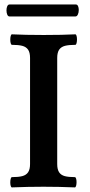

<svg xmlns="http://www.w3.org/2000/svg" viewBox="-20 -816 393 839"><path d="M24.9 -19Q24.9 -28.3 26.9 -35.2Q28.8 -42 32.2 -42Q60.5 -42 77.4 -46.4Q94.2 -50.8 102.8 -63.2Q111.3 -75.7 111.3 -99.1V-563Q111.3 -586.4 102.8 -598.9Q94.2 -611.3 77.4 -615.7Q60.5 -620.1 32.2 -620.1Q28.8 -620.1 26.9 -626.7Q24.9 -633.3 24.9 -642.6Q24.9 -652.3 26.9 -659.2Q28.8 -666 32.2 -666Q87.9 -663.1 170.9 -663.1Q253.9 -663.1 309.1 -666Q312.5 -666 314.5 -659.4Q316.4 -652.8 316.4 -643.6Q316.4 -634.3 314.5 -627.2Q312.5 -620.1 309.1 -620.1Q280.8 -620.1 263.9 -615.7Q247.1 -611.3 238.5 -598.9Q230 -586.4 230 -563V-99.1Q230 -75.7 238.3 -63.2Q246.6 -50.8 262.9 -46.4Q279.3 -42 307.1 -42Q310.5 -42 312.5 -35.6Q314.5 -29.3 314.5 -20Q314.5 -10.7 312.5 -3.9Q310.5 2.9 307.1 2.9Q238.3 0 169.9 0Q101.1 0 32.2 2.9Q28.8 2.9 26.9 -3.4Q24.9 -9.8 24.9 -19ZM21.5 -744.1Q15.1 -744.1 11.7 -752Q8.3 -759.8 8.3 -771Q8.3 -781.2 11.7 -788.8Q15.1 -796.4 21.5 -796.4H311.5Q317.9 -796.4 321 -789.3Q324.2 -782.2 324.2 -772.5Q324.2 -761.2 320.3 -752.7Q316.4 -744.1 309.6 -744.1Z"/></svg>

Font: JuniusX
Style: Bold
Weight: 700
Designer: Peter S. Baker
Foundry: Briery Creek Software
Version: Version 1.004